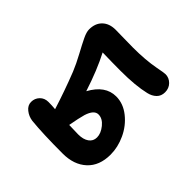

<svg xmlns="http://www.w3.org/2000/svg" viewBox="-103 -762 995 995"><g transform="rotate(-45 394.5 -265.0)"><path d="M232.9 3.9Q151.4 3.9 106.2 -44.9Q61 -93.8 61 -175.8Q61 -320.8 69.8 -407.2Q73.7 -436 91.6 -458.5Q109.4 -481 134.8 -481Q161.1 -481 179.7 -463.1Q198.2 -445.3 198.2 -417Q198.2 -391.1 195.8 -366.2Q298.3 -398.4 398.9 -438Q439.5 -454.6 486.8 -480.2Q534.2 -505.9 563.7 -520Q593.3 -534.2 612.8 -534.2Q657.7 -534.2 683.3 -507.6Q709 -481 709 -435.1Q709 -417 708 -374Q707 -331.1 707 -306.2Q707 -214.8 720.2 -145Q729 -100.1 729 -89.8Q729 -63.5 709.7 -44.2Q690.4 -24.9 661.1 -24.9Q633.3 -24.9 616.2 -42.5Q599.1 -60.1 592.8 -87.9Q576.2 -157.2 576.2 -266.1Q576.2 -323.7 578.1 -399.9Q493.7 -356 376 -317.9Q466.8 -268.6 466.8 -189Q466.8 -136.7 430.7 -91.3Q394.5 -45.9 340.8 -21Q287.1 3.9 232.9 3.9ZM188 -189Q188 -152.3 203.4 -130.6Q218.8 -108.9 246.1 -108.9Q275.4 -108.9 305.7 -133.3Q335.9 -157.7 335.9 -188Q335.9 -219.7 282.2 -236.8Q250 -246.1 189.9 -256.8Q188 -214.8 188 -189Z"/></g></svg>

Font: Shantell Sans Irregular Bouncy
Style: Regular
Weight: 600
Designer: Stephen Nixon, Anya Danilova, Shantell Martin
Foundry: Arrow Type
Version: Version 1.006;[9816181b4]